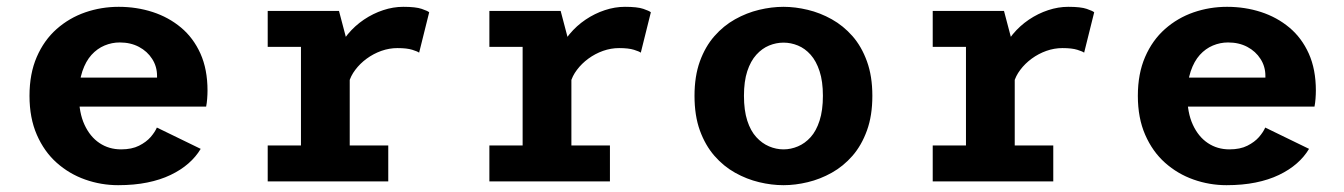

<svg xmlns="http://www.w3.org/2000/svg" viewBox="-20 -532 3940 563"><path d="M326.5 11Q276.5 11 229.8 -5.5Q183 -22 146.2 -54.8Q109.5 -87.5 88 -136.8Q66.5 -186 66.5 -251Q66.5 -316 87.8 -365Q109 -414 146 -446.8Q183 -479.5 230 -495.8Q277 -512 328 -512Q380.5 -512 427.5 -496.8Q474.5 -481.5 510.8 -451.2Q547 -421 567.8 -374.8Q588.5 -328.5 588.5 -266.5Q588.5 -255.5 587.5 -242.5Q586.5 -229.5 584.5 -219.5H181V-304.5H440.5Q440.5 -306 440.5 -307Q440.5 -308 440.5 -309.5Q440.5 -337 426.2 -359.2Q412 -381.5 387.5 -394.5Q363 -407.5 331 -407.5Q308 -407.5 286.5 -398.5Q265 -389.5 248.2 -371Q231.5 -352.5 221.5 -323Q211.5 -293.5 211.5 -252Q211.5 -201.5 227.8 -166.2Q244 -131 271.8 -112.5Q299.5 -94 335 -94Q366.5 -94 387.8 -104.8Q409 -115.5 421.8 -130.2Q434.5 -145 440 -158L568.5 -95.5Q554.5 -72 532.5 -52.8Q510.5 -33.5 480.2 -19Q450 -4.5 411.8 3.2Q373.5 11 326.5 11Z M765 0V-105.5H862.5V-394.5H765V-500H974L1005.5 -380.5V-105.5H1118.5V0ZM1003 -289.5 955 -313.5Q955.5 -347 967.5 -377Q979.5 -407 1000 -431.8Q1020.5 -456.5 1047.2 -474.5Q1074 -492.5 1103.5 -502.2Q1133 -512 1162.5 -512Q1199 -512 1216.5 -506Q1234 -500 1238.5 -496L1209 -377.5Q1205 -381 1189 -386Q1173 -391 1145.5 -391Q1121.5 -391 1098.2 -382.8Q1075 -374.5 1055.2 -360Q1035.5 -345.5 1021.8 -327.2Q1008 -309 1003 -289.5Z M1415 0V-105.5H1512.5V-394.5H1415V-500H1624L1655.5 -380.5V-105.5H1768.5V0ZM1653 -289.5 1605 -313.5Q1605.5 -347 1617.5 -377Q1629.5 -407 1650 -431.8Q1670.5 -456.5 1697.2 -474.5Q1724 -492.5 1753.5 -502.2Q1783 -512 1812.5 -512Q1849 -512 1866.5 -506Q1884 -500 1888.5 -496L1859 -377.5Q1855 -381 1839 -386Q1823 -391 1795.5 -391Q1771.5 -391 1748.2 -382.8Q1725 -374.5 1705.2 -360Q1685.5 -345.5 1671.8 -327.2Q1658 -309 1653 -289.5Z M2277.5 11Q2242.5 11 2206 2.2Q2169.5 -6.5 2135.5 -25.5Q2101.5 -44.5 2074.8 -75.2Q2048 -106 2032.2 -149.5Q2016.5 -193 2016.5 -251Q2016.5 -308.5 2032.2 -352Q2048 -395.5 2074.8 -426Q2101.5 -456.5 2135.5 -475.5Q2169.5 -494.5 2206 -503.2Q2242.5 -512 2277.5 -512Q2312 -512 2348.5 -503.2Q2385 -494.5 2419 -475.5Q2453 -456.5 2479.8 -426Q2506.5 -395.5 2522.2 -352Q2538 -308.5 2538 -251Q2538 -193 2522.2 -149.5Q2506.5 -106 2479.8 -75.2Q2453 -44.5 2419 -25.5Q2385 -6.5 2348.5 2.2Q2312 11 2277.5 11ZM2277.5 -94Q2299 -94 2319.8 -102.8Q2340.5 -111.5 2357 -129.8Q2373.5 -148 2383.2 -178.2Q2393 -208.5 2393 -251Q2393 -293.5 2383.2 -323.2Q2373.5 -353 2357 -371.5Q2340.5 -390 2319.8 -398.5Q2299 -407 2277.5 -407Q2256 -407 2235.2 -398.5Q2214.5 -390 2197.8 -371.5Q2181 -353 2171.2 -323.2Q2161.5 -293.5 2161.5 -251Q2161.5 -208.5 2171.2 -178.2Q2181 -148 2197.8 -129.8Q2214.5 -111.5 2235.2 -102.8Q2256 -94 2277.5 -94Z M2715 0V-105.5H2812.5V-394.5H2715V-500H2924L2955.5 -380.5V-105.5H3068.5V0ZM2953 -289.5 2905 -313.5Q2905.5 -347 2917.5 -377Q2929.5 -407 2950 -431.8Q2970.5 -456.5 2997.2 -474.5Q3024 -492.5 3053.5 -502.2Q3083 -512 3112.5 -512Q3149 -512 3166.5 -506Q3184 -500 3188.5 -496L3159 -377.5Q3155 -381 3139 -386Q3123 -391 3095.5 -391Q3071.5 -391 3048.2 -382.8Q3025 -374.5 3005.2 -360Q2985.5 -345.5 2971.8 -327.2Q2958 -309 2953 -289.5Z M3576.5 11Q3526.5 11 3479.8 -5.5Q3433 -22 3396.2 -54.8Q3359.5 -87.5 3338 -136.8Q3316.5 -186 3316.5 -251Q3316.5 -316 3337.8 -365Q3359 -414 3396 -446.8Q3433 -479.5 3480 -495.8Q3527 -512 3578 -512Q3630.5 -512 3677.5 -496.8Q3724.5 -481.5 3760.8 -451.2Q3797 -421 3817.8 -374.8Q3838.5 -328.5 3838.5 -266.5Q3838.5 -255.5 3837.5 -242.5Q3836.5 -229.5 3834.5 -219.5H3431V-304.5H3690.5Q3690.5 -306 3690.5 -307Q3690.5 -308 3690.5 -309.5Q3690.5 -337 3676.2 -359.2Q3662 -381.5 3637.5 -394.5Q3613 -407.5 3581 -407.5Q3558 -407.5 3536.5 -398.5Q3515 -389.5 3498.2 -371Q3481.5 -352.5 3471.5 -323Q3461.5 -293.5 3461.5 -252Q3461.5 -201.5 3477.8 -166.2Q3494 -131 3521.8 -112.5Q3549.5 -94 3585 -94Q3616.5 -94 3637.8 -104.8Q3659 -115.5 3671.8 -130.2Q3684.5 -145 3690 -158L3818.5 -95.5Q3804.5 -72 3782.5 -52.8Q3760.5 -33.5 3730.2 -19Q3700 -4.5 3661.8 3.2Q3623.5 11 3576.5 11Z"/></svg>

Font: Trispace Thin SemiBold
Style: Regular
Weight: 600
Version: Version 1.210